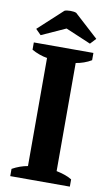

<svg xmlns="http://www.w3.org/2000/svg" viewBox="-98 -942 568 990"><g transform="rotate(10 186.0 -446.5)"><path d="M30 0ZM342 0H30V-38Q70 -60 111 -67V-633Q91 -636 69 -644Q47 -652 30 -662V-700H342V-662Q324 -651 302.5 -643.5Q281 -636 261 -633V-67Q281 -63 302.5 -56Q324 -49 342 -38ZM58 -743 30 -771 157 -888Q167 -893 188 -893Q209 -893 219 -888L344 -774L316 -744L184 -800Z"/></g></svg>

Font: PT Serif
Style: Bold
Weight: 700
Designer: A.Korolkova, O.Umpeleva, V.Yefimov
Foundry: ParaType Ltd
Version: Version 1.000W OFL; ttfautohint (v1.6)